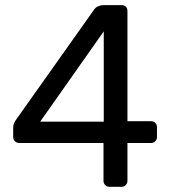

<svg xmlns="http://www.w3.org/2000/svg" viewBox="-20 -720 658 740"><path d="M30.8 -191.9V-229Q30.8 -243.2 42 -258.8L342.8 -683.1Q347.7 -690.9 357.9 -695.6Q368.2 -700.2 379.9 -700.2H448.2Q459.5 -700.2 465.3 -694.1Q471.2 -688 471.2 -676.8V-252.9H562Q571.8 -252.9 578.4 -246.6Q585 -240.2 585 -230V-191.9Q585 -182.1 578.4 -175.5Q571.8 -168.9 562 -168.9H471.2V-22.9Q471.2 -13.2 464.6 -6.6Q458 0 448.2 0H401.9Q392.1 0 385.5 -6.6Q378.9 -13.2 378.9 -22.9V-168.9H54.2Q44.4 -168.9 37.6 -175.5Q30.8 -182.1 30.8 -191.9ZM134.8 -251H379.9V-599.1Z"/></svg>

Font: Rubik AZ
Style: Regular
Weight: 400
Designer: Hubert and Fischer
Foundry: Hubert & Fischer
Version: Version 2.000